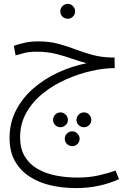

<svg xmlns="http://www.w3.org/2000/svg" viewBox="-20 -693 680 984"><path d="M370 271Q302 271 240.5 257Q179 243 131.5 212Q84 181 56.5 132.5Q29 84 29 14Q29 -63 61.5 -126.5Q94 -190 150 -239Q206 -288 277 -321Q348 -354 424 -369Q386 -379 348 -392.5Q310 -406 266 -417Q222 -428 167 -428Q130 -428 105 -421.5Q80 -415 60 -409L51 -458Q74 -467 107 -474Q140 -481 176 -481Q232 -481 277 -469Q322 -457 364 -441Q406 -425 452.5 -412Q499 -399 558 -398H567L568 -344Q512 -344 446.5 -329Q381 -314 317 -285.5Q253 -257 200 -214.5Q147 -172 115 -115.5Q83 -59 83 10Q83 68 106.5 108Q130 148 171.5 172Q213 196 266 206.5Q319 217 378 217Q435 217 483 206.5Q531 196 572 181L590 225Q542 247 486.5 259Q431 271 370 271ZM290 -41Q274 -41 263 -52Q252 -63 252 -78Q252 -94 263 -105.5Q274 -117 290 -117Q305 -117 316.5 -105.5Q328 -94 328 -78Q328 -63 316.5 -52Q305 -41 290 -41ZM411 -41Q394 -41 383 -52Q372 -63 372 -78Q372 -94 383 -105.5Q394 -117 411 -117Q426 -117 437 -105.5Q448 -94 448 -78Q448 -63 437 -52Q426 -41 411 -41ZM351 56Q334 56 323 45Q312 34 312 18Q312 3 323 -8.5Q334 -20 351 -20Q366 -20 377 -8.5Q388 3 388 18Q388 34 377 45Q366 56 351 56ZM328 -597Q311 -597 300 -608Q289 -619 289 -635Q289 -650 300 -661.5Q311 -673 328 -673Q343 -673 354 -661.5Q365 -650 365 -635Q365 -619 354 -608Q343 -597 328 -597Z"/></svg>

Font: Noto Sans Arabic UI Lt
Style: Regular
Weight: 300
Designer: Monotype Design Team, Nadine Chahine and Nizar Qandah
Foundry: Monotype Imaging Inc.
Version: Version 2.010; ttfautohint (v1.8.4.7-5d5b)